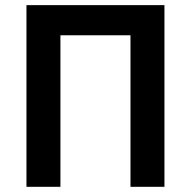

<svg xmlns="http://www.w3.org/2000/svg" viewBox="-20 -720 737 740"><path d="M82 0V-700.2H613.8V0H482.9V-584H212.9V0Z"/></svg>

Font: Fixel Text SemiBold
Style: Regular
Weight: 600
Width: 4
Designer: AlfaBravo + MacPaw
Foundry: Kyrylo Tkachov, Marchela Mozhyna, Serhii Makarenko, Maria Weinstein, Zakhar Kryvoshyya
Version: Version 1.211